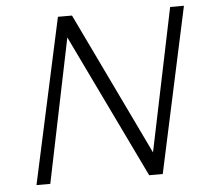

<svg xmlns="http://www.w3.org/2000/svg" viewBox="-49 -710 823 762"><g transform="rotate(-5 362.5 -329.0)"><path d="M711 -658 569 0H515L239 -573L121 0H66L209 -658H265L538 -89L656 -658Z"/></g></svg>

Font: Ysabeau Semilight
Style: Italic
Weight: 300
Italic angle: -12°
Designer: Christian Thalmann (Catharsis Fonts)
Version: Version 0.003